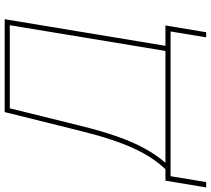

<svg xmlns="http://www.w3.org/2000/svg" viewBox="-80 -707 924 842"><g transform="rotate(-90 382.0 -286.0)"><path d="M-19 156.2 10.7 -22.5H61Q86.4 -49.3 108.9 -82.8Q131.3 -116.2 151.6 -160.2Q171.9 -204.1 190.9 -261.5Q210 -318.8 228.5 -393.6L311.5 -727.5H718.8L602.1 -22.5H691.4L661.6 156.2H639.2L665 0H30.3L4.4 156.2ZM89.4 -22.5H579.6L692.4 -705.1H328.1L251 -393.6Q228.5 -302.7 204.8 -235.1Q181.2 -167.5 153.3 -116.2Q125.5 -64.9 89.4 -22.5Z"/></g></svg>

Font: Inter 20pt Thin
Style: Italic
Weight: 250
Italic angle: -9.3988°
Version: Version 4.001;git-66647c0bb